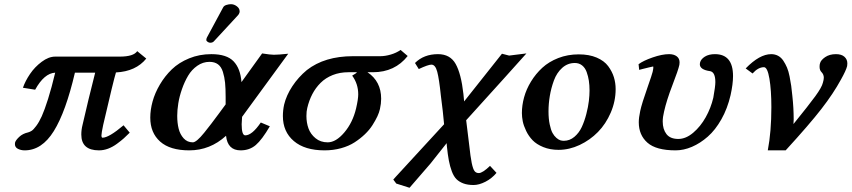

<svg xmlns="http://www.w3.org/2000/svg" viewBox="-20 -702 4045 912"><path d="M548.8 -433.1Q614.3 -433.1 631.8 -459L674.8 -423.8Q625.5 -362.8 530.8 -357.9Q519.5 -321.8 470.2 -108.9Q461.9 -69.8 461.9 -59.1Q461.9 -47.9 466.8 -47.9Q497.1 -47.9 566.9 -106.9L596.2 -71.8Q580.1 -55.7 568.1 -44.9Q556.2 -34.2 535.6 -19Q515.1 -3.9 493.4 4.2Q471.7 12.2 450.2 12.2Q366.2 12.2 366.2 -63Q366.2 -85.9 372.1 -108.9Q398.4 -224.6 432.1 -356.9H335.9Q292.5 -170.9 235.6 -79.3Q178.7 12.2 97.2 12.2Q80.1 12.2 65.4 5.1Q50.8 -2 50.8 -18.1Q50.8 -19.5 51.3 -22Q51.8 -24.4 51.8 -25.9Q55.2 -36.6 71.5 -52Q87.9 -67.4 113.8 -73.2Q122.6 -75.7 130.6 -80.8Q138.7 -85.9 152.1 -103.8Q165.5 -121.6 178.5 -150.1Q191.4 -178.7 208.3 -231.9Q225.1 -285.2 242.2 -356.9Q189.9 -354 147 -275.9L88.9 -285.2Q100.1 -317.4 122.6 -350.6Q145 -383.8 178 -408.4Q210.9 -433.1 242.2 -433.1Z M983.9 -444.8Q1057.1 -444.8 1089.6 -410.6Q1122.1 -376.5 1127 -312L1225.1 -448.2Q1265.1 -441.9 1280.8 -441.9Q1301.3 -441.9 1349.1 -446.8L1129.9 -147Q1127.9 -122.6 1127.9 -111.8Q1127.9 -59.1 1145 -59.1Q1177.2 -59.1 1218.8 -120.1L1261.7 -102.1Q1224.6 -38.6 1195.1 -13.2Q1165.5 12.2 1123 12.2Q1061 12.2 1053.7 -57.1Q978 12.2 878.9 12.2Q787.6 12.2 740.7 -29.5Q693.8 -71.3 693.8 -143.1Q693.8 -180.2 704.8 -220.2Q715.8 -260.3 739.5 -300.5Q763.2 -340.8 796.4 -372.8Q829.6 -404.8 878.4 -424.8Q927.2 -444.8 983.9 -444.8ZM1051.8 -206.1V-241.2Q1051.8 -282.2 1049.1 -309.1Q1046.4 -335.9 1038.8 -360.4Q1031.2 -384.8 1015.4 -396.5Q999.5 -408.2 975.1 -408.2Q943.8 -408.2 917.2 -389.6Q890.6 -371.1 873.5 -342.3Q856.4 -313.5 844.2 -278.3Q832 -243.2 826.9 -210.9Q821.8 -178.7 821.8 -151.9Q821.8 -117.7 828.6 -90.6Q835.4 -63.5 852.5 -44.7Q869.6 -25.9 896 -25.9Q904.3 -25.9 917.7 -37.1Q931.2 -48.3 950.2 -71.8L983.9 -114.7L1023.4 -167.5Q1029.8 -175.8 1032.7 -180.2ZM1077.1 -682.1Q1091.8 -682.1 1105 -672.1Q1118.2 -662.1 1118.2 -648.9V-645Q1116.2 -635.3 1108.9 -627.9L996.1 -505.9Q990.2 -499 978 -499Q972.7 -499 966.3 -503.2Q960 -507.3 960 -512.2Q960 -518.1 962.9 -523.9L1040 -667Q1043.9 -674.8 1055.4 -678.5Q1066.9 -682.1 1077.1 -682.1Z M1536.6 -25.9Q1575.7 -25.9 1615.5 -72.8Q1655.3 -119.6 1671.4 -187Q1681.6 -231 1681.6 -253.9Q1681.6 -303.7 1652.8 -342.8Q1676.3 -356 1674.8 -358.9H1634.8Q1594.2 -358.9 1560.3 -345.5Q1526.4 -332 1502.7 -308.3Q1479 -284.7 1463.4 -254.6Q1447.8 -224.6 1439.5 -189Q1435.5 -173.8 1435.5 -150.9Q1435.5 -119.1 1445.3 -92Q1455.1 -64.9 1478.8 -45.4Q1502.4 -25.9 1536.6 -25.9ZM1437.5 -369.1Q1522 -435.1 1656.7 -435.1H1786.6Q1809.6 -435.1 1836.2 -442.9Q1862.8 -450.7 1882.8 -464.8L1916.5 -436Q1855.5 -358.9 1751.5 -358.9H1725.6Q1790.5 -315.4 1790.5 -232.9Q1790.5 -210 1784.7 -184.1Q1781.2 -168 1772.5 -149.2Q1763.7 -130.4 1749.3 -107.7Q1734.9 -85 1713.1 -64.2Q1691.4 -43.5 1664.3 -25.9Q1637.2 -8.3 1600.1 2Q1563 12.2 1521.5 12.2Q1427.7 12.2 1375.7 -32Q1323.7 -76.2 1323.7 -150.9Q1323.7 -177.7 1329.6 -205.1Q1340.3 -249.5 1368.7 -292.5Q1397 -335.4 1437.5 -369.1Z M2074.2 -247.1Q2065.9 -327.1 2056.9 -361.1Q2047.9 -395 2029.3 -395Q2013.7 -395 1969.2 -374L1951.2 -402.8Q1993.2 -444.8 2060.5 -444.8Q2118.2 -444.8 2144.3 -398.4Q2170.4 -352.1 2181.2 -255.9Q2183.6 -233.4 2184.6 -220.2L2364.3 -446.8L2398.4 -438Q2458.5 -445.8 2480.5 -448.2L2374.5 -330.1L2194.3 -130.9L2208.5 -15.1Q2214.8 43.9 2220.7 72.3Q2226.6 100.6 2233.9 110.4Q2241.2 120.1 2254.4 120.1Q2272 120.1 2307.6 85.9L2338.4 119.1Q2315.9 146 2285.6 161.4Q2255.4 176.8 2229.5 176.8Q2201.2 176.8 2181.4 169.4Q2161.6 162.1 2148.4 149.2Q2135.3 136.2 2126.2 112.1Q2117.2 87.9 2112.1 60.8Q2106.9 33.7 2102.5 -8.8L2101.6 -22L2025.4 74.2L1925.3 189.9L1862.3 169.9L1848.1 150.9L1861.3 136.2L2089.4 -111.8Q2084.5 -169.4 2074.2 -247.1Z M2585.4 -172.9Q2585.4 -137.7 2591.1 -111.1Q2596.7 -84.5 2604.5 -70.3Q2612.3 -56.2 2622.8 -47.1Q2633.3 -38.1 2641.6 -35.6Q2649.9 -33.2 2658.2 -33.2Q2686 -33.2 2708.3 -52Q2730.5 -70.8 2743.4 -98.6Q2756.3 -126.5 2765.1 -160.6Q2773.9 -194.8 2777.1 -222.4Q2780.3 -250 2780.3 -272Q2780.3 -296.9 2777.1 -318.4Q2773.9 -339.8 2766.6 -359.9Q2759.3 -379.9 2744.9 -391.4Q2730.5 -402.8 2710.4 -402.8Q2676.3 -402.8 2650.4 -379.6Q2624.5 -356.4 2611.1 -319.8Q2597.7 -283.2 2591.6 -246.1Q2585.4 -209 2585.4 -172.9ZM2459 -165Q2459 -201.7 2469.5 -240Q2480 -278.3 2502.4 -314.9Q2524.9 -351.6 2555.9 -380.1Q2586.9 -408.7 2631.8 -426.3Q2676.8 -443.8 2729 -443.8Q2778.3 -443.8 2814.2 -428.5Q2850.1 -413.1 2868.9 -387.7Q2887.7 -362.3 2896 -335.2Q2904.3 -308.1 2904.3 -278.8Q2904.3 -221.2 2881.1 -167.2Q2857.9 -113.3 2820.3 -75Q2782.7 -36.6 2733.4 -13.4Q2684.1 9.8 2633.3 9.8Q2592.8 9.8 2560.5 -3.4Q2528.3 -16.6 2509.8 -35.9Q2491.2 -55.2 2479.2 -80.1Q2467.3 -105 2463.1 -125.7Q2459 -146.5 2459 -165Z M3450.2 -250Q3435.5 -186.5 3406.7 -135.5Q3377.9 -84.5 3342 -53Q3306.2 -21.5 3266.8 -4.6Q3227.5 12.2 3189 12.2Q3096.7 12.2 3055.4 -24.2Q3014.2 -60.5 3014.2 -121.1Q3014.2 -143.1 3021 -174.8Q3028.3 -209.5 3057.1 -291Q3076.7 -346.7 3080.1 -360.8Q3082 -369.1 3082.8 -375Q3083.5 -380.9 3083.3 -383.5Q3083 -386.2 3082 -386.2Q3079.1 -386.2 3062.5 -381.8L3030.8 -374L3016.1 -370.1L3013.2 -397Q3035.2 -413.6 3080.1 -429.2Q3125 -444.8 3158.2 -444.8Q3180.7 -444.8 3194.3 -434.6Q3208 -424.3 3208 -405.8Q3208 -397.9 3207 -394Q3202.1 -370.1 3173.8 -296.9Q3146.5 -226.1 3134.3 -171.9Q3127.9 -145.5 3127.9 -125Q3127.9 -87.9 3145.8 -64.9Q3163.6 -42 3202.1 -42Q3237.8 -42 3272.7 -71.5Q3307.6 -101.1 3332.3 -145.3Q3356.9 -189.5 3368.2 -237.8Q3377.9 -291.5 3377.9 -312Q3377.9 -358.4 3354 -363.8Q3304.2 -370.6 3304.2 -397Q3304.2 -401.9 3305.2 -404.8Q3309.1 -420.9 3327.9 -432.9Q3346.7 -444.8 3376 -444.8Q3461.9 -444.8 3461.9 -340.8Q3461.9 -302.7 3450.2 -250Z M3950.7 -444.8Q3977.1 -444.8 3991 -432.4Q4004.9 -419.9 4004.9 -400.9Q4004.9 -393.1 4003.9 -388.2Q3998.5 -366.7 3974.6 -324.2Q3938.5 -257.8 3881.3 -184.1Q3824.2 -110.4 3711.9 12.2H3627Q3644 -76.2 3644 -192.9Q3644 -273.4 3634.8 -328.1Q3625.5 -382.8 3608.9 -382.8Q3581.1 -382.8 3554.7 -353L3522 -377Q3587.9 -444.8 3643.1 -444.8Q3661.1 -444.8 3675.8 -437Q3690.4 -429.2 3700.7 -413.8Q3710.9 -398.4 3718.3 -381.1Q3725.6 -363.8 3730.5 -339.1Q3735.4 -314.5 3738.3 -293.9Q3741.2 -273.4 3743.7 -246.1Q3750 -189 3750 -134.8Q3750 -119.6 3749 -112.8Q3821.8 -202.6 3852.8 -245.1Q3883.8 -287.6 3888.7 -309.1Q3893.1 -323.7 3893.1 -333Q3893.1 -348.6 3881.8 -359.9Q3873 -368.7 3873 -384.8Q3873 -396 3875 -400.9Q3878.4 -416 3899.2 -430.4Q3919.9 -444.8 3950.7 -444.8Z"/></svg>

Font: Linux Libertine G
Style: Semibold Italic
Weight: 600
Italic angle: -11.5°
Designer: Philipp H. Poll
Foundry: Philipp H. Poll
Version: Version 5.1.1